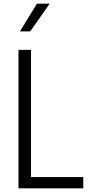

<svg xmlns="http://www.w3.org/2000/svg" viewBox="-20 -1020 494 1040"><path d="M88 -850 180 -1000H249L144 -850ZM80 0V-750H148V-61H431V0Z"/></svg>

Font: Orkney Light
Style: Regular
Weight: 300
Designer: Samuel Oakes and Alfredo Marco Pradil
Foundry: Alfredo Marco Pradil
Version: 1.0; ttfautohint (v1.5)